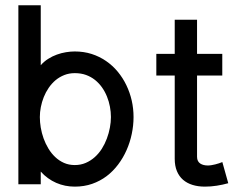

<svg xmlns="http://www.w3.org/2000/svg" viewBox="-20 -690 912 719"><path d="M132.6 -670.3H48.8V0H132.6V-47.4Q145.1 -33.4 159.7 -22.9Q174.3 -12.3 190.6 -5.2Q206.8 1.8 224.3 5.4Q241.8 8.9 260.1 8.9Q295 8.9 325 -1.5Q354.9 -12 379.2 -30.3Q403.4 -48.7 422.4 -73.9Q441.3 -99 454 -127.9Q466.8 -156.7 473.4 -188.4Q480.1 -220.1 480.1 -251.7Q480.1 -283.1 473.3 -313.4Q466.4 -343.6 453.2 -371Q440.1 -398.3 421 -421.4Q401.9 -444.5 377.3 -461.4Q352.7 -478.4 323.2 -487.9Q293.7 -497.3 259.6 -497.3Q244.5 -497.3 227.2 -494.5Q209.8 -491.7 192.8 -485.5Q175.8 -479.4 160.3 -469.5Q144.8 -459.7 132.6 -445.8ZM395.4 -251.7Q395.4 -232.5 391.5 -211.9Q387.7 -191.2 380.2 -171.2Q372.8 -151.2 361.5 -133.2Q350.1 -115.2 335 -101.7Q319.8 -88.1 301.1 -80Q282.3 -71.9 260.1 -71.9Q237.9 -71.9 219.6 -80Q201.3 -88.1 186.8 -101.9Q172.2 -115.6 161.3 -133.7Q150.4 -151.7 143.2 -171.7Q136.1 -191.7 132.6 -212.3Q129.2 -233 129.2 -251.7Q129.2 -269.9 132.9 -288.9Q136.6 -308 143.9 -326.4Q151.2 -344.8 162.4 -361.1Q173.6 -377.4 188 -389.6Q202.5 -401.7 220.6 -408.9Q238.6 -416.1 260.1 -416.1Q283.1 -416.1 301.9 -409.4Q320.7 -402.6 335.8 -390.6Q350.8 -378.5 362 -362.7Q373.2 -346.8 380.6 -328.4Q388.1 -309.9 391.7 -290.4Q395.4 -270.9 395.4 -251.7Z M812.6 -83.1Q807.1 -80.8 800.2 -78.5Q793.3 -76.2 786.1 -74.4Q778.9 -72.6 771.9 -71.5Q764.8 -70.3 758.2 -70.3Q750.4 -70.3 743.1 -72Q735.8 -73.7 730.2 -77.4Q724.5 -81.1 721.2 -87.3Q717.9 -93.6 717.9 -102.8V-407.1H812.4V-488.3H717.9V-616.2H634.3V-488.3H565.4V-407.1H634.3V-95.2Q634.3 -69.1 642.4 -49.4Q650.5 -29.8 665.4 -16.8Q680.3 -3.9 701.1 2.5Q721.9 8.9 747.2 8.9Q769.5 8.9 791.7 5.4Q813.8 2 834.8 -3.9Z"/></svg>

Font: SaysetthaMai Thin
Style: Regular
Weight: 100
Designer: John M. Durdin
Foundry: Lao Script for Windows
Version: Version 1.101